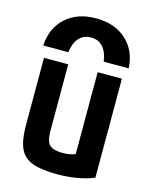

<svg xmlns="http://www.w3.org/2000/svg" viewBox="-117 -847 734 933"><g transform="rotate(15 250.0 -380.5)"><path d="M250 -771Q344 -771 402 -718.5Q460 -666 465 -577H339Q333 -624 310 -649.5Q287 -675 250 -675Q213 -675 190 -649.5Q167 -624 161 -577H35Q40 -666 98 -718.5Q156 -771 250 -771ZM260 10Q181 10 136 -7Q91 -24 72.5 -65.5Q54 -107 54 -180V-520H176V-187Q176 -152 183.5 -132.5Q191 -113 210 -105Q229 -97 261 -97Q280 -97 295 -99.5Q310 -102 327 -109.5Q344 -117 369 -131L324 -54V-520H446V-22Q369 10 260 10Z"/></g></svg>

Font: M PLUS 1 Code SemiBold
Style: Regular
Weight: 600
Designer: Coji Morishita
Foundry: UNDERFOREST DESIGN
Version: Version 1.005